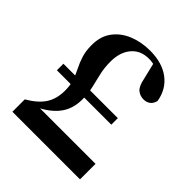

<svg xmlns="http://www.w3.org/2000/svg" viewBox="-199 -864 998 998"><g transform="rotate(45 300.0 -365.5)"><path d="M62 -316V-364H462V-316ZM51 0V-91Q113 -127 140 -169Q167 -211 167 -271Q167 -312 156.5 -342Q146 -372 132 -399.5Q118 -427 107.5 -459.5Q97 -492 97 -537Q97 -601 129 -644Q161 -687 214.5 -709Q268 -731 333 -731Q422 -731 477.5 -689Q533 -647 545 -573Q539 -549 523.5 -538Q508 -527 488 -527Q462 -527 442.5 -542.5Q423 -558 414 -604L388 -712L465 -668Q430 -683 406 -690Q382 -697 358 -697Q297 -697 262 -655.5Q227 -614 227 -545Q227 -498 236.5 -459Q246 -420 254.5 -382.5Q263 -345 263 -301Q263 -228 221 -177.5Q179 -127 94 -92L123 -130V-114H548V0Z"/></g></svg>

Font: Noto Serif JP ExtraLight ExtraBold
Style: Regular
Weight: 800
Version: Version 2.003-H1;hotconv 1.1.1;makeotfexe 2.6.0